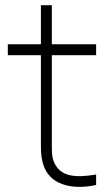

<svg xmlns="http://www.w3.org/2000/svg" viewBox="-20 -710 419 737"><path d="M349 0V-40C265 -26 214 -34 190 -82C177 -107 179 -132 179 -179V-498H349V-540H179V-690H137V-540H10V-498H137V-179C137 -132 136 -98 152 -63C183 5 268 18 349 0Z"/></svg>

Font: Hauora ExtraLight
Style: Regular
Weight: 200
Designer: Mikhail Sharanda
Foundry: WCYS & Co.
Version: Version 1.010